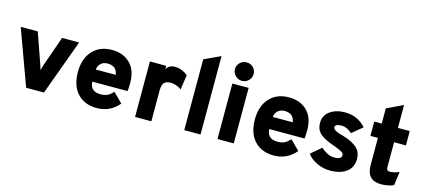

<svg xmlns="http://www.w3.org/2000/svg" viewBox="-58 -1211 3770 1708"><g transform="rotate(15 1827.5 -357.0)"><path d="M212 0 25 -511H182L280 -232Q286 -217 294 -184Q297 -197 308 -232L406 -511H563L376 0Z M864 12Q750 12 685 -59Q620 -130 620 -256Q620 -378 686 -450.5Q752 -523 864 -523Q967 -523 1031 -461Q1095 -399 1095 -281Q1095 -227 1091 -205H766Q771 -115 864 -115Q903 -115 929 -127.5Q955 -140 980 -169L1066 -83Q987 12 864 12ZM768 -317H952Q941 -396 857 -396Q820 -396 796.5 -375Q773 -354 768 -317Z M1215 0V-511H1365V-479Q1386 -523 1445 -523Q1506 -523 1563 -478L1543 -342Q1495 -376 1441 -376Q1404 -376 1384.5 -356.5Q1365 -337 1365 -284V0Z M1668 0V-652L1818 -722V0Z M2049 -556Q2014 -556 1988.5 -581.5Q1963 -607 1963 -642Q1963 -677 1988.5 -701.5Q2014 -726 2049 -726Q2086 -726 2110.5 -701.5Q2135 -677 2135 -642Q2135 -606 2110 -581Q2085 -556 2049 -556ZM1974 0V-511H2124V0Z M2494 12Q2380 12 2315 -59Q2250 -130 2250 -256Q2250 -378 2316 -450.5Q2382 -523 2494 -523Q2597 -523 2661 -461Q2725 -399 2725 -281Q2725 -227 2721 -205H2396Q2401 -115 2494 -115Q2533 -115 2559 -127.5Q2585 -140 2610 -169L2696 -83Q2617 12 2494 12ZM2398 -317H2582Q2571 -396 2487 -396Q2450 -396 2426.5 -375Q2403 -354 2398 -317Z M3013 12Q2949 12 2891 -15Q2833 -42 2801 -87L2896 -167Q2917 -146 2950.5 -128Q2984 -110 3018 -110Q3086 -110 3086 -148Q3086 -164 3069 -175.5Q3052 -187 3002 -206Q2905 -238 2861.5 -274.5Q2818 -311 2818 -377Q2818 -445 2873 -484Q2928 -523 3010 -523Q3128 -523 3203 -437L3107 -358Q3061 -401 3010 -401Q2951 -401 2951 -370Q2951 -340 3051 -315Q3086 -304 3109 -294Q3132 -284 3160.5 -264.5Q3189 -245 3204 -216Q3219 -187 3219 -148Q3219 -72 3163.5 -30Q3108 12 3013 12Z M3481 12Q3350 12 3350 -129V-379H3281V-511H3350V-651L3499 -722V-511H3608V-379H3499V-142Q3499 -130 3507 -123Q3515 -116 3525 -116Q3569 -116 3615 -136L3598 -11Q3551 12 3481 12Z"/></g></svg>

Font: Overpass Heavy
Style: Regular
Weight: 900
Designer: Delve Withrington, Thomas Jockin
Foundry: Delve Fonts
Version: Version 3.000;DELV;Overpass